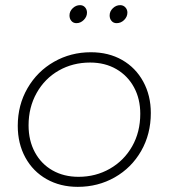

<svg xmlns="http://www.w3.org/2000/svg" viewBox="-20 -725 655 746"><path d="M318 -676Q318 -660 305.5 -647.5Q293 -635 277 -635Q265 -635 257.5 -643.5Q250 -652 250 -665Q250 -681 262.5 -693Q275 -705 291 -705Q303 -705 310.5 -696.5Q318 -688 318 -676ZM475 -676Q475 -660 462.5 -647.5Q450 -635 433 -635Q421 -635 413.5 -643.5Q406 -652 406 -665Q406 -681 418.5 -693Q431 -705 447 -705Q459 -705 467 -696.5Q475 -688 475 -676ZM566 -286Q566 -204 528.5 -138.5Q491 -73 426 -36Q361 1 282 1Q214 1 161 -29Q108 -59 78.5 -113Q49 -167 49 -236Q49 -317 87 -382.5Q125 -448 190 -485Q255 -522 333 -522Q402 -522 454.5 -492Q507 -462 536.5 -408Q566 -354 566 -286ZM91 -238Q91 -179 115.5 -133.5Q140 -88 184 -63Q228 -38 285 -38Q352 -38 407 -69.5Q462 -101 493.5 -156.5Q525 -212 525 -283Q525 -341 500.5 -386Q476 -431 432 -456.5Q388 -482 330 -482Q263 -482 208.5 -451Q154 -420 122.5 -364Q91 -308 91 -238Z"/></svg>

Font: TypoPRO Montserrat
Style: Italic
Weight: 275
Italic angle: -11.3°
Designer: Julieta Ulanovsky
Foundry: Julieta Ulanovsky
Version: Version 6.001